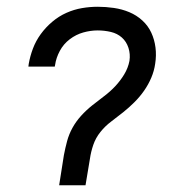

<svg xmlns="http://www.w3.org/2000/svg" viewBox="-20 -548 540 568"><path d="M155 0 169 -89Q173 -110 178.5 -130.5Q184 -151 194.5 -170Q205 -189 220 -205.5Q235 -222 252.5 -236Q270 -250 288 -263.5Q306 -277 321 -293Q336 -309 347.5 -328Q359 -347 363 -368Q366 -388 360 -406.5Q354 -425 340.5 -437Q327 -449 308 -453.5Q289 -458 269 -458Q248 -458 226.5 -452Q205 -446 186.5 -432Q168 -418 157 -397.5Q146 -377 143 -356L142 -351H64L65 -359Q69 -382 77.5 -404.5Q86 -427 100.5 -447Q115 -467 134.5 -483.5Q154 -500 176.5 -510Q199 -520 222.5 -524Q246 -528 269 -528Q293 -528 317 -524.5Q341 -521 362.5 -512Q384 -503 401 -487.5Q418 -472 427.5 -451.5Q437 -431 440 -407.5Q443 -384 439 -359Q436 -338 427.5 -318Q419 -298 406.5 -280Q394 -262 378 -246Q362 -230 344.5 -216Q327 -202 309 -188.5Q291 -175 277 -157.5Q263 -140 256 -119.5Q249 -99 246 -78L233 0Z"/></svg>

Font: Iosevka Curly
Style: Italic
Weight: 400
Italic angle: -9°
Monospace: yes
Designer: Belleve Invis
Foundry: Belleve Invis
Version: Version 22.1.2; ttfautohint (v1.8.4)